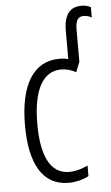

<svg xmlns="http://www.w3.org/2000/svg" viewBox="-55 -805 492 852"><g transform="rotate(-5 191.0 -379.0)"><path d="M217 10C245 10 281 2 306 -12V-59C278 -46 250 -38 223 -38C138 -38 100 -122 100 -262C100 -416 146 -494 226 -494C248 -494 271 -488 292 -476L310 -521V-663C310 -710 324 -722 348 -722C361 -722 373 -717 382 -712V-758C373 -763 359 -768 341 -768C291 -768 262 -737 262 -663V-537C250 -541 237 -542 222 -542C107 -542 45 -441 45 -261C45 -88 101 10 217 10Z"/></g></svg>

Font: Noto Sans UI Condensed Light
Style: Regular
Weight: 300
Width: 3
Designer: Monotype Design Team
Foundry: Monotype Imaging Inc.
Version: Version 1.901